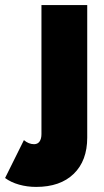

<svg xmlns="http://www.w3.org/2000/svg" viewBox="-90 -520 408 755"><path d="M-70 180 4 31Q23 47 44 47Q58 47 65.5 36.5Q73 26 73 7V-500H253V21Q253 112 200 163.5Q147 215 52 215Q17 215 -15 206Q-47 197 -70 180Z"/></svg>

Font: Oak Sans Black
Style: Regular
Weight: 900
Designer: Erik Kennedy, Walven
Foundry: Erik Kennedy, Walven
Version: Version 1.000